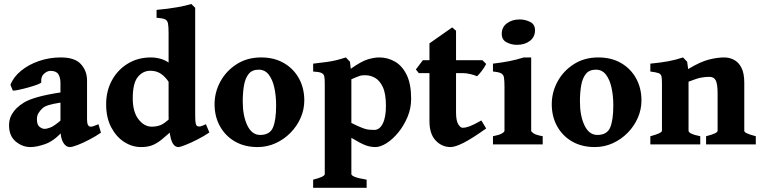

<svg xmlns="http://www.w3.org/2000/svg" viewBox="-20 -716 3776 952"><path d="M480.5 -58.1Q455.1 -40.5 423.8 -24.2Q392.6 -7.8 365.7 2.7Q338.9 13.2 326.2 13.2Q306.2 13.2 293 -10Q279.8 -33.2 279.8 -73.2V-304.2Q279.8 -331.1 269.5 -347.7Q259.3 -364.3 231 -364.7Q214.4 -364.7 198.2 -350.3Q182.1 -335.9 184.6 -308.6Q185.1 -304.2 165.8 -296.9Q146.5 -289.6 120.1 -282.2Q93.8 -274.9 71.5 -270.3Q49.3 -265.6 43.5 -267.1L31.7 -295.4Q46.9 -334.5 84.5 -365.2Q122.1 -396 173.6 -413.6Q225.1 -431.2 281.7 -431.2Q351.6 -431.2 381.6 -397.5Q411.6 -363.8 411.6 -317.4V-123Q411.6 -87.9 429.7 -87.9Q436 -87.9 443.1 -90.3Q450.2 -92.8 468.3 -100.1ZM284.2 -208Q240.7 -201.2 220.2 -194.6Q199.7 -188 189 -177.7Q177.2 -166 170.2 -154.1Q163.1 -142.1 163.1 -124Q163.1 -96.7 176.3 -86.9Q189.5 -77.1 201.2 -77.1Q212.4 -77.1 230.5 -84Q248.5 -90.8 284.2 -121.6L287.6 -61.5Q245.6 -16.1 203.6 -1.5Q161.6 13.2 131.3 13.2Q90.8 13.2 57.9 -14.4Q24.9 -42 24.9 -94.2Q24.9 -122.1 35.4 -142.6Q45.9 -163.1 62.5 -179.7Q77.1 -194.3 99.6 -208Q122.1 -221.7 165 -234.1Q208 -246.6 284.2 -258.3Z M1018.1 -59.1Q990.7 -40.5 958 -23.9Q925.3 -7.3 899.2 2.9Q873 13.2 864.7 13.2Q838.4 13.2 827.1 -29.3Q815.9 -71.8 815.9 -143.6V-550.8Q815.9 -584 813 -599.6Q810.1 -615.2 797.6 -620.6Q785.2 -626 756.3 -627.9V-667Q813 -671.9 859.1 -680.2Q905.3 -688.5 928.7 -696.3L947.8 -677.2V-146Q947.8 -114.7 950.4 -103.8Q953.1 -92.8 958 -90.8Q963.9 -88.4 971.2 -88.9Q978.5 -89.4 1001 -100.1ZM849.1 -84.5Q808.1 -44.9 781.2 -23.7Q754.4 -2.4 731.7 5.4Q709 13.2 679.2 13.2Q635.3 13.2 595.7 -12.2Q556.2 -37.6 531.2 -85.2Q506.3 -132.8 506.3 -199.2Q506.3 -264.6 534.7 -317.1Q563 -369.6 613.3 -400.4Q663.6 -431.2 728.5 -431.2Q755.9 -431.2 783.2 -422.4Q810.5 -413.6 845.7 -382.8Q845.7 -356 839.6 -335.2Q833.5 -314.5 818.8 -306.2Q800.8 -334.5 778.3 -349.9Q755.9 -365.2 725.6 -365.2Q688.5 -365.2 663.3 -334.2Q638.2 -303.2 638.2 -229Q638.2 -161.1 666.7 -124.5Q695.3 -87.9 732.4 -87.9Q755.9 -87.9 775.6 -95.5Q795.4 -103 827.1 -133.3Q831.1 -131.3 835.9 -120.1Q840.8 -108.9 844.7 -97.9Q848.6 -86.9 849.1 -84.5Z M1488.8 -217.8Q1488.8 -172.9 1470.5 -131.3Q1452.1 -89.8 1420.2 -57.4Q1388.2 -24.9 1346.4 -5.9Q1304.7 13.2 1257.3 13.2Q1192.9 13.2 1145 -14.4Q1097.2 -42 1070.6 -90.1Q1043.9 -138.2 1043.9 -199.2Q1043.9 -258.8 1072.8 -311.8Q1101.6 -364.7 1153.6 -397.9Q1205.6 -431.2 1274.9 -431.2Q1339.8 -431.2 1387.7 -403.3Q1435.5 -375.5 1462.2 -327.4Q1488.8 -279.3 1488.8 -217.8ZM1349.1 -193.4Q1349.1 -240.7 1340.3 -281Q1331.5 -321.3 1312.5 -345.9Q1293.5 -370.6 1262.7 -370.6Q1230.5 -370.6 1213.4 -349.9Q1196.3 -329.1 1189.9 -293.2Q1183.6 -257.3 1183.6 -212.4Q1183.6 -141.6 1206.3 -94.2Q1229 -46.9 1270 -46.9Q1317.9 -46.9 1333.5 -83.7Q1349.1 -120.6 1349.1 -193.4Z M1841.3 13.2Q1815.9 13.2 1791 3.7Q1766.1 -5.9 1722.2 -32.7V147Q1722.2 153.8 1739 160.9Q1755.9 168 1797.9 174.8V215.3H1532.7V174.8Q1590.3 160.6 1590.3 147V-302.7Q1590.3 -325.2 1587.9 -337.2Q1585.4 -349.1 1573.5 -354.5Q1561.5 -359.9 1532.7 -361.3V-400.4Q1575.2 -405.3 1601.3 -408.9Q1627.4 -412.6 1648.2 -417.7Q1668.9 -422.9 1694.8 -431.2L1715.3 -409.7L1719.2 -375Q1772.5 -412.6 1804.2 -421.9Q1835.9 -431.2 1861.3 -431.2Q1902.3 -431.2 1938.2 -410.6Q1974.1 -390.1 1996.3 -345Q2018.6 -299.8 2018.6 -226.1Q2018.6 -178.7 2000.5 -135.7Q1982.4 -92.8 1954.8 -59.1Q1927.2 -25.4 1896.7 -6.1Q1866.2 13.2 1841.3 13.2ZM1793.5 -342.8Q1782.7 -342.8 1776.9 -342.5Q1771 -342.3 1759.8 -338.4Q1748.5 -334.5 1722.2 -322.8V-106.4Q1757.3 -88.9 1776.9 -81.5Q1796.4 -74.2 1809.1 -73Q1821.8 -71.8 1835.4 -71.8Q1862.3 -71.8 1877.9 -103.3Q1893.6 -134.8 1893.6 -190.9Q1893.6 -251.5 1878.2 -284.2Q1862.8 -316.9 1839.8 -329.8Q1816.9 -342.8 1793.5 -342.8Z M2390.6 -79.1Q2322.3 -30.3 2279.8 -8.5Q2237.3 13.2 2213.9 13.2Q2170.9 13.2 2140.1 -19.5Q2109.4 -52.2 2109.4 -114.7V-353.5H2056.6L2042 -371.6L2076.7 -417.5H2109.4V-501L2222.2 -580.1L2241.2 -563.5V-417.5H2372.1L2390.6 -398.9Q2382.3 -382.3 2368.4 -364Q2354.5 -345.7 2345.2 -337.9Q2334.5 -343.3 2313.2 -348.4Q2292 -353.5 2275.4 -353.5H2241.2V-159.2Q2241.2 -117.7 2252 -100.1Q2262.7 -82.5 2273.4 -82.5Q2289.1 -82.5 2308.3 -89.6Q2327.6 -96.7 2366.7 -118.7Z M2632.8 -566.4Q2632.8 -532.7 2607.4 -513.2Q2582 -493.7 2543 -493.7Q2515.6 -493.7 2491.7 -506.3Q2467.8 -519 2467.8 -547.9Q2467.8 -581.5 2493.7 -600.6Q2519.5 -619.6 2556.6 -619.6Q2584 -619.6 2608.4 -607.4Q2632.8 -595.2 2632.8 -566.4ZM2424.3 0V-40.5Q2454.6 -46.4 2468 -54Q2481.4 -61.5 2481.4 -67.9V-284.2Q2481.4 -314.9 2479 -330.6Q2476.6 -346.2 2464.6 -352.5Q2452.6 -358.9 2424.3 -361.3V-400.4Q2469.2 -405.8 2505.4 -412.8Q2541.5 -419.9 2577.1 -431.2H2613.8V-67.9Q2613.8 -62.5 2626.2 -54.4Q2638.7 -46.4 2670.9 -40.5V0Z M3160.6 -217.8Q3160.6 -172.9 3142.3 -131.3Q3124 -89.8 3092 -57.4Q3060.1 -24.9 3018.3 -5.9Q2976.6 13.2 2929.2 13.2Q2864.7 13.2 2816.9 -14.4Q2769 -42 2742.4 -90.1Q2715.8 -138.2 2715.8 -199.2Q2715.8 -258.8 2744.6 -311.8Q2773.4 -364.7 2825.4 -397.9Q2877.4 -431.2 2946.8 -431.2Q3011.7 -431.2 3059.6 -403.3Q3107.4 -375.5 3134 -327.4Q3160.6 -279.3 3160.6 -217.8ZM3021 -193.4Q3021 -240.7 3012.2 -281Q3003.4 -321.3 2984.4 -345.9Q2965.3 -370.6 2934.6 -370.6Q2902.3 -370.6 2885.3 -349.9Q2868.2 -329.1 2861.8 -293.2Q2855.5 -257.3 2855.5 -212.4Q2855.5 -141.6 2878.2 -94.2Q2900.9 -46.9 2941.9 -46.9Q2989.7 -46.9 3005.4 -83.7Q3021 -120.6 3021 -193.4Z M3481 0V-40.5Q3513.2 -48.8 3525.6 -55.2Q3538.1 -61.5 3538.1 -67.9V-252Q3538.1 -298.3 3529.3 -316.7Q3520.5 -335 3497.1 -335Q3479.5 -335 3458.5 -331.5Q3437.5 -328.1 3394 -311V-67.9Q3394 -52.2 3452.1 -40.5V0H3204.6V-40.5Q3262.2 -55.7 3262.2 -67.9V-302.7Q3262.2 -326.7 3259.8 -337.6Q3257.3 -348.6 3245.4 -353.3Q3233.4 -357.9 3204.6 -361.3V-400.4Q3255.4 -405.3 3292.5 -412.1Q3329.6 -418.9 3366.7 -431.2L3387.2 -409.7L3392.1 -373.5Q3452.1 -409.7 3494.1 -420.4Q3536.1 -431.2 3570.8 -431.2Q3596.7 -431.2 3619.4 -419.4Q3642.1 -407.7 3656.2 -380.4Q3670.4 -353 3670.4 -305.7V-67.9Q3670.4 -61.5 3681.6 -55.7Q3692.9 -49.8 3727.5 -40.5V0Z"/></svg>

Font: Dai Banna SIL
Style: Bold
Weight: 700
Designer: Victor Gaultney
Foundry: SIL International
Version: Version 4.000